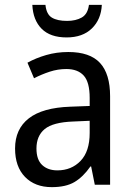

<svg xmlns="http://www.w3.org/2000/svg" viewBox="-20 -760 548 790"><path d="M261 -546Q350 -546 391.5 -501Q433 -456 433 -364V0H370L355 -75H352Q322 -32 286.5 -11Q251 10 193 10Q124 10 83 -32Q42 -74 42 -149Q42 -229 98.5 -273Q155 -317 269 -321L349 -324V-357Q349 -422 324.5 -449Q300 -476 253 -476Q218 -476 184.5 -465Q151 -454 120 -438L93 -502Q127 -521 170 -533.5Q213 -546 261 -546ZM281 -260Q198 -257 164 -229Q130 -201 130 -149Q130 -103 153.5 -81Q177 -59 216 -59Q274 -59 311.5 -98Q349 -137 349 -213V-263ZM399 -740Q396 -680 358 -643Q320 -606 254 -606Q187 -606 151.5 -641.5Q116 -677 113 -740H167Q171 -701 193.5 -687.5Q216 -674 256 -674Q292 -674 316.5 -688Q341 -702 346 -740Z"/></svg>

Font: Noto Sans Gujarati SemiCondensed
Style: Regular
Weight: 400
Width: 4
Designer: Jelle Bosma - Monotype Design Team, Universal Thirst
Foundry: Monotype Imaging Inc.
Version: Version 2.106; ttfautohint (v1.8.4.7-5d5b)